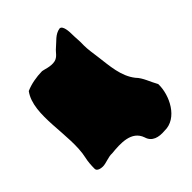

<svg xmlns="http://www.w3.org/2000/svg" viewBox="-121 -999 1230 1230"><g transform="rotate(45 494.0 -384.0)"><path d="M23 -525C30 -479 67 -454 95 -420C113 -398 141 -386 149 -354C159 -315 137 -263 137 -252C138 -200 147 -147 167 -102C298 -5 551 -96 725 -57C755 -50 787 -48 818 -48C840 -48 845 -81 845 -96C844 -131 825 -162 827 -198C819 -280 812 -386 902 -417C954 -432 967 -481 962 -537C965 -653 824 -723 722 -720C677 -694 624 -679 590 -645C517 -587 418 -582 326 -570C286 -565 249 -558 209 -558C174 -560 139 -555 104 -555C84 -555 23 -553 23 -525Z"/></g></svg>

Font: Camosport
Style: Regular
Weight: 400
Version: Version 001.000